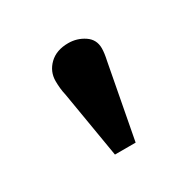

<svg xmlns="http://www.w3.org/2000/svg" viewBox="-74 -867 422 418"><g transform="rotate(-30 137.0 -658.5)"><path d="M107 -528 79 -695Q77 -703 76 -712.5Q75 -722 75 -731Q75 -755 92.5 -772Q110 -789 140 -789Q162 -789 180 -777Q198 -765 198 -743Q198 -731 194 -713L159 -528Z"/></g></svg>

Font: Literata 7pt SemiBold
Style: Regular
Weight: 600
Designer: Latin by Veronika Burian and Jose Scaglione. Greek by Irene Vlachou. Cyrillic by Vera Evstafieva.
Foundry: TypeTogether
Version: Version 3.002